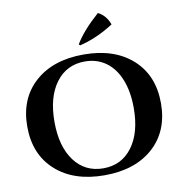

<svg xmlns="http://www.w3.org/2000/svg" viewBox="-99 -1034 1078 1140"><g transform="rotate(-10 439.5 -464.0)"><path d="M430 -771 423 -778Q466 -852 567 -942Q616 -917 635 -861Q532 -795 430 -771ZM146 -616Q255 -714 440 -714Q625 -714 734 -616Q843 -518 843 -350Q843 -182 734 -84Q625 14 440 14Q255 14 146 -84Q37 -182 37 -350Q37 -518 146 -616ZM679 -350Q679 -448 650 -521Q621 -594 567 -633Q513 -672 440 -672Q330 -672 265.5 -585.5Q201 -499 201 -350Q201 -201 265.5 -114.5Q330 -28 440 -28Q550 -28 614.5 -114.5Q679 -201 679 -350Z"/></g></svg>

Font: Cinzel Decorative
Style: Bold
Weight: 700
Version: Version 1.002;PS 001.002;hotconv 1.0.56;makeotf.lib2.0.21325